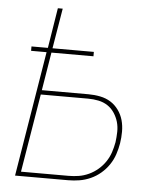

<svg xmlns="http://www.w3.org/2000/svg" viewBox="-53 -781 705 828"><g transform="rotate(5 300.0 -367.5)"><path d="M43 0 132 -542H65V-561H136L164 -735H185L156 -561H335V-542H153L126 -377H328Q354 -377 379 -372Q404 -367 424 -354.5Q444 -342 458.5 -322Q473 -302 479.5 -278.5Q486 -255 486 -229Q486 -203 482 -178Q478 -154 470 -130Q462 -106 447.5 -84.5Q433 -63 413 -46Q393 -29 369.5 -18.5Q346 -8 321.5 -4Q297 0 273 0ZM67 -19H273Q295 -19 317 -22.5Q339 -26 360.5 -36Q382 -46 400 -61.5Q418 -77 431 -96.5Q444 -116 451 -137.5Q458 -159 462 -181Q465 -203 465.5 -226Q466 -249 460 -269.5Q454 -290 442 -308Q430 -326 412.5 -337.5Q395 -349 373 -353.5Q351 -358 328 -358H123Z"/></g></svg>

Font: Iosevka Curly Thin Extended
Style: Italic
Weight: 100
Width: 7
Italic angle: -9°
Monospace: yes
Designer: Belleve Invis
Foundry: Belleve Invis
Version: Version 11.1.0; ttfautohint (v1.8.3)